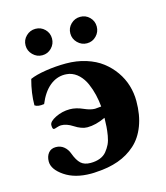

<svg xmlns="http://www.w3.org/2000/svg" viewBox="-97 -685 668 771"><g transform="rotate(-15 237.5 -300.0)"><path d="M295.9 -240.2Q293.5 -266.1 287.8 -290Q282.2 -314 272 -337.6Q261.7 -361.3 244.9 -377.9Q228 -394.5 206.1 -399.9Q194.3 -401.9 187 -401.9Q152.3 -401.9 124 -378.2Q95.7 -354.5 77.1 -309.1Q51.3 -304.7 38.1 -314Q38.1 -364.3 53.2 -419.9Q77.1 -430.7 119.4 -437.3Q161.6 -443.8 203.1 -443.8Q248 -443.8 286.6 -431.6Q325.2 -419.4 352.5 -398.4Q379.9 -377.4 399.4 -349.6Q418.9 -321.8 428.5 -290Q438 -258.3 438 -225.1Q438 -167 421.1 -122.8Q404.3 -78.6 373.3 -50.8Q342.3 -22.9 301.3 -8.3Q260.3 6.3 209 8.8Q201.2 9.8 187 9.8Q120.6 9.8 77.9 -19.3Q35.2 -48.3 35.2 -81.1Q35.2 -102.1 46.1 -116Q57.1 -129.9 77.1 -129.9Q96.7 -129.9 110.6 -118.4Q124.5 -106.9 130.9 -88.9Q142.1 -58.6 156.5 -45.4Q170.9 -32.2 196.8 -32.2Q218.8 -32.2 235.8 -38.8Q252.9 -45.4 263.4 -58.3Q273.9 -71.3 280.8 -85.4Q287.6 -99.6 291 -120.1Q294.4 -140.6 295.4 -156.2Q296.4 -171.9 296.9 -192.9Q256.3 -173.8 221.2 -173.8Q197.3 -173.8 168 -192.9Q143.1 -209 120.1 -209Q113.3 -209 103.3 -205.6Q93.3 -202.1 89.8 -202.1Q83 -202.1 83 -219.2Q83 -234.4 111.1 -248.3Q139.2 -262.2 170.9 -262.2Q196.8 -262.2 226.1 -249Q251.5 -237.8 270 -237.8Q276.4 -237.8 295.9 -240.2ZM65.9 -555.2Q65.9 -578.1 82.3 -594Q98.6 -609.9 121.1 -609.9Q144 -609.9 159.9 -594Q175.8 -578.1 175.8 -555.2Q175.8 -532.7 159.9 -516.4Q144 -500 121.1 -500Q98.6 -500 82.3 -516.4Q65.9 -532.7 65.9 -555.2ZM252 -555.2Q252 -578.1 268.3 -594Q284.7 -609.9 307.1 -609.9Q330.1 -609.9 345.9 -594Q361.8 -578.1 361.8 -555.2Q361.8 -532.7 345.9 -516.4Q330.1 -500 307.1 -500Q284.7 -500 268.3 -516.4Q252 -532.7 252 -555.2Z"/></g></svg>

Font: Common Serif
Style: Bold
Weight: 700
Designer: Philipp H. Poll, Khaled Hosny
Foundry: Stefan Peev, Context Ltd.
Version: Version 1.026